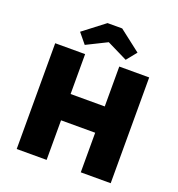

<svg xmlns="http://www.w3.org/2000/svg" viewBox="-161 -1061 1109 1194"><g transform="rotate(20 394.0 -464.5)"><path d="M83 0V-700H281V-436H507V-700H705V0H507V-262H281V0ZM259 -753 204 -820 346 -929H443L584 -820L530 -753L394 -820Z"/></g></svg>

Font: Lexend ExtraBold
Style: Regular
Weight: 800
Designer: Bonnie Shaver-Troup, Thomas Jockin
Foundry: Lexend
Version: Version 1.007; ttfautohint (v1.8.3)